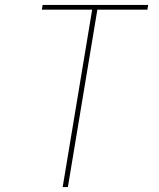

<svg xmlns="http://www.w3.org/2000/svg" viewBox="-20 -755 640 775"><path d="M233 0 352 -716H149L152 -735H578L575 -716H373L254 0Z"/></svg>

Font: Iosevka Curly Thin Extended
Style: Italic
Weight: 100
Width: 7
Italic angle: -9°
Monospace: yes
Designer: Belleve Invis
Foundry: Belleve Invis
Version: Version 11.1.0; ttfautohint (v1.8.3)